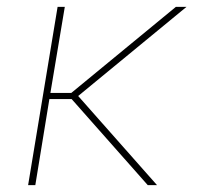

<svg xmlns="http://www.w3.org/2000/svg" viewBox="-20 -540 640 560"><path d="M438 0H411L189 -251H124L83 0H62L148 -520H169L127 -269H188L493 -520H524L208 -260Z"/></svg>

Font: Iosevka Thin Extended Oblique
Style: Regular
Weight: 100
Width: 7
Italic angle: -9°
Monospace: yes
Designer: Belleve Invis
Foundry: Belleve Invis
Version: Version 32.5.0; ttfautohint (v1.8.4)